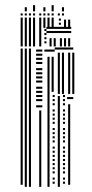

<svg xmlns="http://www.w3.org/2000/svg" viewBox="-20 -604 357 744"><path d="M68 112H60V-416H68ZM84 120H76V-416H84ZM100 120H92V-416H100ZM140 120H132V-176H140ZM144 -188H120V-196H144ZM144 -212H120V-220H144ZM144 -228H120V-236H144ZM144 -244H120V-252H144ZM144 -260H120V-268H144ZM144 -284H120V-292H144ZM144 -300H120V-308H144ZM144 -316H120V-324H144ZM144 -332H120V-340H144ZM144 -356H120V-364H144ZM144 -372H120V-380H144ZM144 -388H120V-396H144ZM144 -404H120V-412H144ZM172 120H164V-248H172ZM192 108H184V100H192ZM192 92H184V84H192ZM192 68H184V60H192ZM192 52H184V44H192ZM192 36H184V28H192ZM192 20H184V12H192ZM192 4H184V-4H192ZM192 -12H184V-20H192ZM192 -28H184V-36H192ZM192 -52H184V-60H192ZM192 -68H184V-76H192ZM192 -84H184V-92H192ZM192 -100H184V-108H192ZM192 -124H184V-132H192ZM192 -140H184V-148H192ZM192 -156H184V-164H192ZM192 -172H184V-180H192ZM192 -196H184V-204H192ZM192 -212H184V-220H192ZM192 -228H184V-236H192ZM172 -248H164V-384H172ZM188 -248H180V-384H188ZM192 -404H152V-412H192ZM212 120H204V-232H212ZM232 108H224V100H232ZM232 92H224V84H232ZM232 68H224V60H232ZM232 52H224V44H232ZM232 36H224V28H232ZM232 20H224V12H232ZM232 4H224V-4H232ZM232 -12H224V-20H232ZM232 -28H224V-36H232ZM232 -52H224V-60H232ZM232 -68H224V-76H232ZM232 -84H224V-92H232ZM232 -100H224V-108H232ZM232 -124H224V-132H232ZM232 -140H224V-148H232ZM232 -156H224V-164H232ZM232 -172H224V-180H232ZM232 -196H224V-204H232ZM232 -212H224V-220H232ZM232 -228H224V-236H232ZM252 112H244V-200H252ZM264 -220H240V-228H264ZM212 -240H204V-328H212ZM228 -240H220V-328H228ZM252 -240H244V-328H252ZM268 -240H260V-328H268ZM212 -328H204V-400H212ZM228 -328H220V-400H228ZM252 -328H244V-400H252ZM268 -328H260V-400H268ZM264 -412H192V-420H264ZM68 -424H60V-496H68ZM84 -424H76V-496H84ZM100 -424H92V-496H100ZM116 -424H108V-496H116ZM140 -424H132V-496H140ZM160 -436H152V-444H160ZM160 -452H152V-460H160ZM160 -468H152V-476H160ZM160 -484H152V-492H160ZM180 -424H172V-456H180ZM196 -424H188V-456H196ZM220 -424H212V-456H220ZM236 -424H228V-456H236ZM252 -424H244V-456H252ZM256 -476H160V-484H256ZM256 -492H160V-500H256ZM68 -496H60V-536H68ZM84 -496H76V-536H84ZM100 -496H92V-536H100ZM116 -496H108V-536H116ZM140 -496H132V-536H140ZM156 -496H148V-536H156ZM172 -496H164V-536H172ZM188 -496H180V-536H188ZM216 -508H208V-516H216ZM216 -524H208V-532H216ZM236 -496H228V-528H236ZM252 -496H244V-528H252ZM68 -544H60V-552H68ZM84 -544H76V-552H84ZM100 -544H92V-552H100ZM116 -544H108V-552H116ZM140 -544H132V-552H140ZM156 -544H148V-552H156ZM172 -544H164V-552H172ZM188 -544H180V-552H188ZM212 -544H204V-552H212ZM228 -544H220V-552H228ZM84 -560H76V-576H84ZM116 -560H108V-584H116ZM156 -560H148V-576H156ZM188 -560H180V-584H188ZM228 -560H220V-576H228Z"/></svg>

Font: Rubik Lines
Style: Regular
Weight: 400
Designer: Hubert and Fischer, NaN
Foundry: Hubert and Fischer, NaN
Version: Version 2.201